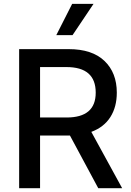

<svg xmlns="http://www.w3.org/2000/svg" viewBox="-20 -984 685 1004"><path d="M80.1 0V-727.1H339.4Q461.9 -727.1 526.4 -665.3Q590.8 -603.5 590.8 -499.5Q590.8 -424.8 557.1 -371.8Q523.4 -318.8 457.5 -294.4L618.7 0H493.7L345.7 -275.4H338.9H189.5V0ZM189.5 -369.6H328.6Q480.5 -369.6 480.5 -499.5Q480.5 -633.3 327.6 -633.3H189.5ZM274.4 -800.3 357.4 -963.9H469.2L359.4 -800.3Z"/></svg>

Font: Karasuma Gothic
Style: Regular
Weight: 500
Designer: Rasmus Andersson / Ryoko Nishizuka
Foundry: Genbu
Version: Version 1.00